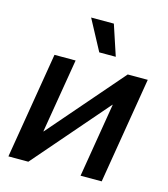

<svg xmlns="http://www.w3.org/2000/svg" viewBox="-109 -815 787 900"><g transform="rotate(15 284.5 -364.5)"><path d="M468.3 0H365.7L425.3 -359.9H423.8L112.3 0H15.6L101.1 -515.6H203.6L143.6 -155.8H145L456.5 -515.6H553.7ZM300.8 -581.1 221.7 -729H332L380.9 -581.1Z"/></g></svg>

Font: Inter Display Medium
Style: Italic
Weight: 500
Italic angle: -9.39999°
Designer: Rasmus Andersson
Foundry: rsms
Version: Version 4.000;git-a52131595